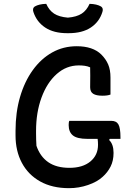

<svg xmlns="http://www.w3.org/2000/svg" viewBox="-20 -961 690 1001"><path d="M341 -331H560Q587 -331 597.5 -312Q608 -293 608 -246V-237H552L549 -231Q572 -209 572 -164Q572 -123 556.5 -92.5Q541 -62 515 -39Q487 -13 439 3.5Q391 20 340 20Q252 20 189.5 -15Q127 -50 94 -112Q61 -174 61 -255V-279Q61 -375 84.5 -455.5Q108 -536 151 -595.5Q194 -655 252 -687.5Q310 -720 380 -720Q464 -720 508 -677Q532 -653 544 -625Q556 -597 556 -557V-468Q541 -462 514 -462Q482 -462 466 -472Q450 -482 450 -506Q450 -543 450.5 -566Q451 -589 450 -610Q436 -616 421.5 -618Q407 -620 391 -620Q326 -620 275.5 -575Q225 -530 196.5 -452.5Q168 -375 168 -279V-265Q168 -249 168.5 -232Q169 -215 170 -201Q189 -145 231.5 -115.5Q274 -86 342 -86Q411 -86 451 -119Q491 -152 491 -206Q491 -223 489 -237H436Q382 -237 360 -255Q338 -273 338 -309Q338 -324 341 -331ZM447 -941Q485 -940 507 -927Q520 -918 514 -899Q498 -847 453.5 -817.5Q409 -788 338 -788H330Q260 -788 215.5 -817.5Q171 -847 154 -899Q148 -918 161 -927Q183 -940 221 -941Q236 -907 262 -890Q288 -873 334 -869Q380 -873 406 -890Q432 -907 447 -941Z"/></svg>

Font: Recursive Sn Csl St Med
Style: Regular
Weight: 500
Version: Version 1.079;hotconv 1.0.112;makeotfexe 2.5.65598; ttfautoh